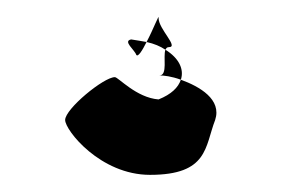

<svg xmlns="http://www.w3.org/2000/svg" viewBox="-20 -32 350 224"><path d="M56 108C56 120 97 172 155 172C223 172 219 139 231 108C239 84 213 69 191 61C188 70 180 78 165 84C139 82 118 58 114 58C101 58 56 95 56 108ZM133 14C123 16 137 26 139 32C141 35 146 27 151 17C146 16 139 15 133 14ZM151 17C160 19 167 22 173 26C174 24 175 23 177 23C189 23 165 2 165 -11C166 -17 159 2 151 17ZM166 56C171 56 180 57 191 61C195 49 189 36 173 26C170 34 176 56 166 56Z"/></svg>

Font: Ampere
Style: SCSuExt
Weight: 400
Version: Version 1